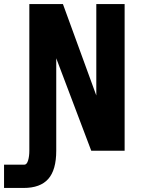

<svg xmlns="http://www.w3.org/2000/svg" viewBox="-81 -745 701 949"><path d="M64 -725H230L395 -273V-725H535V0H370L197 -457V0Q197 95 157.5 139.5Q118 184 36 184H-61V69H39Q51.5 69 57.8 48.2Q64 27.5 64 0Z"/></svg>

Font: JuliaMono Black
Style: Regular
Weight: 900
Monospace: yes
Designer: cormullion
Foundry: corm
Version: Version 0.054; ttfautohint (v1.8.4)